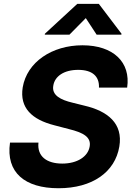

<svg xmlns="http://www.w3.org/2000/svg" viewBox="-20 -974 695 1004"><path d="M497.5 -516H644.9C664.4 -648.1 573.2 -737.2 411.2 -737.2C251.8 -737.2 121.1 -649.5 98.7 -517C81.7 -409.8 147 -348.7 264.2 -318.9L340.2 -299C416.5 -280.5 457.4 -256.7 448.9 -208.1C440.3 -155.2 384.2 -118.6 305.4 -118.6C225.5 -118.6 173.3 -155.5 181.1 -228.3H32.3C9.9 -71.7 110.1 10.3 285.9 10.3C463.8 10.3 581.7 -74.6 604 -207.7C624.3 -328.8 543 -393.1 421.5 -421.5L359 -437.1C298.7 -451.3 248.6 -475.5 258.9 -527.3C266.7 -574.6 313.6 -608.7 388.8 -608.7C462.4 -608.7 500 -575.3 497.5 -516ZM214.1 -792.6H343L428.6 -879.3L485.4 -792.6H614.7L615.4 -797.6L496.8 -953.8H384.2L214.8 -797.6Z"/></svg>

Font: Margiela Sans
Style: Bold Italic
Weight: 700
Italic angle: -9.39999°
Designer: Stefan Endress, Andreas Faust
Version: Version 1.100;FEAKit 1.0